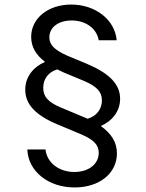

<svg xmlns="http://www.w3.org/2000/svg" viewBox="-20 -730 640 844"><path d="M100 -73C104 23 192 94 308 94C417 94 494 32 494 -56C494 -103 471 -142 423 -176C475 -199 508 -242 508 -296C508 -359 462 -407 363 -449L274 -486C219 -511 197 -533 197 -566C197 -610 237 -640 295 -640C357 -640 405 -605 414 -553H493C485 -643 400 -710 293 -710C192 -710 117 -650 117 -568C117 -525 137 -489 178 -458C125 -435 91 -391 91 -336C91 -272 135 -224 233 -183L338 -139C393 -115 414 -93 414 -58C414 -9 370 26 307 26C239 26 186 -15 180 -73ZM351 -214 246 -258C192 -281 170 -305 170 -344C170 -384 194 -414 232 -425C241 -420 251 -416 261 -411L350 -374C406 -350 428 -326 428 -289C428 -249 403 -219 365 -208C360 -210 356 -212 351 -214Z"/></svg>

Font: CommitMonoNiceRocks
Style: Regular
Weight: 400
Monospace: yes
Designer: Eigil Nikolajsen
Foundry: Eigil Nikolajsen
Version: Version 1.143